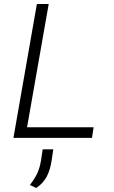

<svg xmlns="http://www.w3.org/2000/svg" viewBox="-20 -688 569 958"><path d="M47 0 164 -668H223L115 -53H447L439 0ZM161 250 129 235Q152 206 165.5 177.5Q179 149 185 110L193 57H246L238 110Q231 159 213.5 192.5Q196 226 161 250Z"/></svg>

Font: Gantari Light
Style: Italic
Weight: 300
Italic angle: -10°
Version: Version 1.000